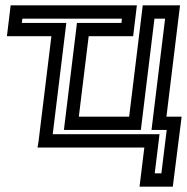

<svg xmlns="http://www.w3.org/2000/svg" viewBox="-20 -529 702 721"><path d="M637 -91H605L653 -484L656 -509H631H541H516L513 -484L465 -91H276L313 -393H455H480L483 -418L491 -484L494 -509H469H45H20L17 -484L9 -418L6 -393H31H173L125 0L121 25H146H522L507 147L504 172H529H604H629L632 147L659 -66L662 -91H637ZM606 -41 586 122H561L576 0L579 -25H554H178L226 -418L229 -443H204H62L64 -459H438L436 -443H294H269L266 -418L223 -66L220 -41H245H484H509L512 -66L560 -459H600L552 -66L549 -41H574H606Z"/></svg>

Font: Gamestation Display Outline
Style: Italic
Weight: 400
Designer: Jonas Hecksher
Foundry: Jonas Hecksher, Playtypeª, e-types AS
Version: Version 1.003